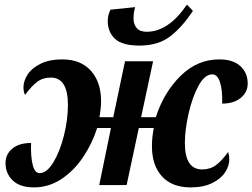

<svg xmlns="http://www.w3.org/2000/svg" viewBox="-20 -804 1096 834"><path d="M640 -168Q640 -207 648 -248H583L530 0H411L462 -248H402Q380 -179 340 -120Q300 -61 245.5 -25.5Q191 10 128 10Q67 10 35.5 -20Q4 -50 4 -96Q4 -134 33.5 -158.5Q63 -183 115 -183Q113 -124 122 -88Q131 -52 152 -52Q183 -52 211.5 -98.5Q240 -145 257.5 -214.5Q275 -284 275 -348Q275 -467 201 -467Q166 -467 141.5 -448.5Q117 -430 89 -392Q82 -403 82 -425Q82 -453 100.5 -481Q119 -509 157 -527.5Q195 -546 250 -546Q331 -546 375 -496.5Q419 -447 419 -365Q419 -334 412 -295H472L523 -538H645L593 -295H657Q691 -402 764 -474Q837 -546 932 -546Q993 -546 1024.5 -516.5Q1056 -487 1056 -441Q1056 -404 1026 -379Q996 -354 945 -354Q947 -410 936 -445.5Q925 -481 902 -481Q869 -481 842 -431Q815 -381 799 -310Q783 -239 783 -183Q783 -68 858 -68Q893 -68 918.5 -87Q944 -106 971 -144Q976 -127 976 -112Q976 -83 957.5 -55Q939 -27 901 -8.5Q863 10 808 10Q727 10 683.5 -38Q640 -86 640 -168ZM448 -713Q448 -738 460 -762L567 -773Q560 -749 560 -724Q560 -698 574 -682Q588 -666 617 -666Q712 -666 792 -784L818 -757Q773 -688 720.5 -647Q668 -606 586 -606Q511 -606 479.5 -635.5Q448 -665 448 -713Z"/></svg>

Font: Noto Serif CondExtraBold
Style: Italic
Weight: 800
Width: 3
Italic angle: -12°
Designer: Monotype Design Team
Foundry: Monotype Imaging Inc.
Version: Version 1.001